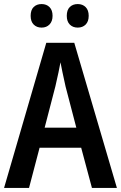

<svg xmlns="http://www.w3.org/2000/svg" viewBox="-20 -926 596 946"><path d="M380 -198H175L123 0H0L208 -715H346L556 0H433ZM303 -500Q285 -581 278 -619Q271 -579 253 -501L200 -297H356ZM185 -906Q209 -906 224 -891Q239 -876 239 -848Q239 -821 224 -805.5Q209 -790 185 -790Q161 -790 146 -805Q131 -820 131 -848Q131 -877 146 -891.5Q161 -906 185 -906ZM363 -906Q387 -906 402 -891Q417 -876 417 -848Q417 -820 402 -805Q387 -790 363 -790Q339 -790 324 -805Q309 -820 309 -848Q309 -877 324 -891.5Q339 -906 363 -906Z"/></svg>

Font: Noto Sans Display Medium Narrow
Style: Regular
Weight: 500
Width: 4
Designer: Monotype Design team
Foundry: Monotype Imaging Inc.
Version: Version 1.000